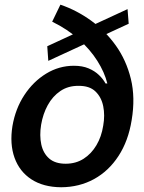

<svg xmlns="http://www.w3.org/2000/svg" viewBox="-20 -789 617 821"><path d="M530.3 -687.5 186.5 -528.8 182.1 -591.3 525.4 -750ZM241.7 11.7Q165.5 11.2 114.5 -22Q63.5 -55.2 42.2 -114.3Q21 -173.3 33.2 -250Q45.9 -324.2 84 -382.3Q122.1 -440.4 177.2 -474.1Q232.4 -507.8 295.9 -507.8Q332.5 -507.8 358.9 -496.6Q385.3 -485.4 403.3 -468Q421.4 -450.7 431.2 -432.1H439Q426.8 -480.5 396.2 -528.8Q365.7 -577.1 317.4 -620.6Q269 -664.1 203.1 -696.3L238.3 -769Q307.1 -745.6 368.7 -701.4Q430.2 -657.2 475.1 -594.5Q520 -531.7 539.6 -451.7Q559.1 -371.6 543 -275.4Q528.8 -186.5 486.8 -122.1Q444.8 -57.6 382.1 -23.2Q319.3 11.2 241.7 11.7ZM260.7 -88.9Q304.2 -88.9 337.4 -110.1Q370.6 -131.3 392.3 -168Q414.1 -204.6 421.4 -252Q429.2 -295.9 421.4 -334.7Q413.6 -373.5 388.2 -397.9Q362.8 -422.4 315.9 -421.9Q271.5 -422.4 238.3 -399.9Q205.1 -377.4 184.3 -339.6Q163.6 -301.8 155.8 -255.4Q148.4 -209.5 156.5 -171.6Q164.6 -133.8 190.2 -111.3Q215.8 -88.9 260.7 -88.9Z"/></svg>

Font: Inter 24pt SemiBold
Style: Italic
Weight: 600
Italic angle: -9.3988°
Designer: Rasmus Andersson
Foundry: rsms
Version: Version 4.001;git-66647c0bb